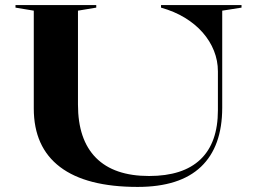

<svg xmlns="http://www.w3.org/2000/svg" viewBox="-20 -728 999 756"><path d="M522 8Q320 8 216.5 -70.5Q113 -149 113 -301V-686L41 -698V-708H359V-698L287 -686V-316Q287 -178 358 -106.5Q429 -35 567 -35Q701 -35 769.5 -100.5Q838 -166 838 -294V-447Q838 -489 822.5 -528Q807 -567 778 -600Q749 -633 708 -658Q667 -683 614 -698V-708H931V-698L855 -686V-304Q855 -151 771.5 -71.5Q688 8 522 8Z"/></svg>

Font: Kalnia SemiExpanded
Style: Regular
Weight: 400
Width: 6
Designer: Frida Medrano
Foundry: Frida Medrano
Version: Version 1.105